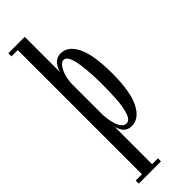

<svg xmlns="http://www.w3.org/2000/svg" viewBox="-316 -740 1010 1010"><g transform="rotate(-45 189.0 -235.0)"><path d="M22 250V227.1H68.8V-696.8H22V-720.2H144V-458.5Q145.5 -464.8 149.7 -474.4Q153.8 -483.9 161.6 -496.3Q169.4 -508.8 183.6 -517.1Q197.8 -525.4 214.8 -525.4Q270.5 -525.4 302.2 -460Q334 -394.5 334 -258.8Q334 -123 300.3 -56.4Q266.6 10.3 210 10.3Q192.4 10.3 178.7 2.4Q165 -5.4 158.2 -17.1Q151.4 -28.8 147.9 -37.8Q144.5 -46.9 144 -52.7V227.1H187.5V250ZM200.2 -19Q212.4 -19 221.7 -28.6Q231 -38.1 236.8 -56.6Q242.7 -75.2 246.8 -96.4Q251 -117.7 252.7 -146.7Q254.4 -175.8 255.1 -200.4Q255.9 -225.1 255.9 -256.3Q255.9 -294.9 253.9 -330.1Q252 -365.2 246.8 -404.3Q241.7 -443.4 230.5 -466.8Q219.2 -490.2 203.1 -490.2Q186.5 -490.2 172.4 -469.2Q158.2 -448.2 151.1 -420.2Q144 -392.1 144 -366.2V-137.7Q145.5 -115.7 149.2 -95.7Q152.8 -75.7 159.4 -58.1Q166 -40.5 176.5 -29.8Q187 -19 200.2 -19Z"/></g></svg>

Font: Imbue
Style: Regular
Weight: 400
Designer: Tyler Finck
Foundry: Etcetera Type Company
Version: Version 0.910